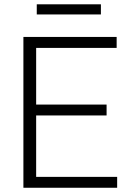

<svg xmlns="http://www.w3.org/2000/svg" viewBox="-20 -885 609 905"><path d="M532.2 -51.3V0H90.3V-710.9H529.8V-659.2H150.4V-392.1H482.4V-340.8H150.4V-51.3ZM455.6 -864.7V-816.9H153.3V-864.7Z"/></svg>

Font: Vazirmatn RD FD ExtraLight
Style: Regular
Weight: 200
Designer: Saber Rastikerdar
Foundry: Saber Rastikerdar
Version: Version 33.003